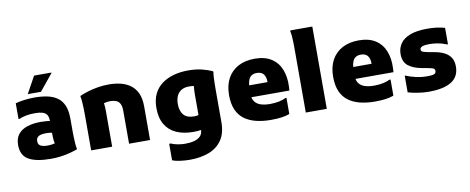

<svg xmlns="http://www.w3.org/2000/svg" viewBox="-79 -1133 4273 1746"><g transform="rotate(-10 2058.0 -260.0)"><path d="M312 12Q177 12 107.5 -27Q38 -66 38 -163Q38 -225 69 -263Q100 -301 154.5 -318Q209 -335 277 -335Q306 -335 332 -332.5Q358 -330 383 -324V-215Q371 -219 349.5 -222Q328 -225 307 -225Q259 -225 237 -211.5Q215 -198 215 -167Q215 -136 238 -124Q261 -112 302 -112Q332 -112 359 -118Q386 -124 404 -142L382 -88Q375 -106 370.5 -119.5Q366 -133 364 -148.5Q362 -164 361.5 -186Q361 -208 361 -243V-331Q361 -368 347 -387.5Q333 -407 306 -414.5Q279 -422 239 -422Q195 -422 157 -415Q119 -408 95 -396H83V-541Q119 -551 164 -557Q209 -563 261 -563Q325 -563 377.5 -552Q430 -541 468.5 -514Q507 -487 527.5 -439.5Q548 -392 548 -318V-200Q548 -178 549 -147.5Q550 -117 552 -87Q554 -57 559 -39L556 -31Q520 -19 481 -9Q442 1 399.5 6.5Q357 12 312 12ZM207 -604V-608L291 -760H451V-756L327 -604Z M684 0V-337Q684 -357 683 -388Q682 -419 680 -449.5Q678 -480 673 -498L676 -506Q711 -521 754 -534Q797 -547 845.5 -555Q894 -563 946 -563Q998 -563 1048.5 -552Q1099 -541 1139.5 -513Q1180 -485 1204 -436Q1228 -387 1228 -310V0H1034V-305Q1034 -347 1021 -370.5Q1008 -394 984.5 -402.5Q961 -411 932 -411Q904 -411 880.5 -404Q857 -397 837 -391L863 -433Q871 -417 874.5 -392Q878 -367 878 -328V0Z M1554 240Q1512 240 1466 234Q1420 228 1393 216V64H1408Q1433 76 1469.5 82.5Q1506 89 1536 89Q1583 89 1620 79.5Q1657 70 1679 47Q1701 24 1701 -19V-332Q1701 -370 1704 -402.5Q1707 -435 1718 -445L1733 -413Q1730 -411 1708.5 -414.5Q1687 -418 1661 -418Q1616 -418 1587.5 -399.5Q1559 -381 1546 -349.5Q1533 -318 1533 -279Q1533 -214 1563.5 -178Q1594 -142 1661 -142Q1673 -142 1685 -143.5Q1697 -145 1714 -150V-11Q1689 -7 1668.5 -5.5Q1648 -4 1630 -4Q1539 -4 1473 -33.5Q1407 -63 1371 -123.5Q1335 -184 1335 -276Q1335 -351 1361 -405Q1387 -459 1434.5 -494Q1482 -529 1544 -546Q1606 -563 1678 -563Q1751 -563 1807 -548.5Q1863 -534 1899 -517L1903 -509Q1899 -491 1897.5 -461Q1896 -431 1895.5 -400.5Q1895 -370 1895 -348V-47Q1895 54 1851.5 117.5Q1808 181 1731 210.5Q1654 240 1554 240Z M2343 11Q2270 11 2208 -4Q2146 -19 2100.5 -52Q2055 -85 2030.5 -140.5Q2006 -196 2006 -276Q2006 -367 2041 -431Q2076 -495 2140 -529Q2204 -563 2292 -563Q2387 -563 2447 -523.5Q2507 -484 2533.5 -415.5Q2560 -347 2556 -261L2554 -223H2124V-333H2371V-338Q2371 -382 2351 -407Q2331 -432 2288 -432Q2260 -432 2240 -419Q2220 -406 2210 -375.5Q2200 -345 2200 -294V-255Q2200 -208 2220.5 -181.5Q2241 -155 2277 -144Q2313 -133 2361 -133Q2407 -133 2445.5 -141.5Q2484 -150 2505 -162H2516V-13Q2485 -1 2443 5Q2401 11 2343 11Z M2666 0V-595Q2666 -615 2665.5 -645Q2665 -675 2662.5 -704.5Q2660 -734 2655 -752L2659 -760H2860V0Z M3304 11Q3231 11 3169 -4Q3107 -19 3061.5 -52Q3016 -85 2991.5 -140.5Q2967 -196 2967 -276Q2967 -367 3002 -431Q3037 -495 3101 -529Q3165 -563 3253 -563Q3348 -563 3408 -523.5Q3468 -484 3494.5 -415.5Q3521 -347 3517 -261L3515 -223H3085V-333H3332V-338Q3332 -382 3312 -407Q3292 -432 3249 -432Q3221 -432 3201 -419Q3181 -406 3171 -375.5Q3161 -345 3161 -294V-255Q3161 -208 3181.5 -181.5Q3202 -155 3238 -144Q3274 -133 3322 -133Q3368 -133 3406.5 -141.5Q3445 -150 3466 -162H3477V-13Q3446 -1 3404 5Q3362 11 3304 11Z M3610 -173H3618Q3654 -157 3706 -145Q3758 -133 3810 -133Q3832 -133 3847.5 -134.5Q3863 -136 3873 -139.5Q3883 -143 3888 -150Q3893 -157 3893 -168Q3893 -187 3877 -193.5Q3861 -200 3816 -208L3771 -216Q3696 -230 3651.5 -265.5Q3607 -301 3607 -374Q3607 -428 3636 -470Q3665 -512 3726.5 -535.5Q3788 -559 3884 -559Q3931 -559 3968 -554.5Q4005 -550 4047 -539V-387H4039Q3996 -405 3955 -411.5Q3914 -418 3880 -418Q3839 -418 3816 -410Q3793 -402 3793 -383Q3793 -366 3811.5 -359.5Q3830 -353 3867 -346L3912 -338Q3960 -330 3998.5 -312Q4037 -294 4060 -261.5Q4083 -229 4083 -176Q4083 -83 4012 -37.5Q3941 8 3800 8Q3754 8 3702.5 0Q3651 -8 3610 -20Z"/></g></svg>

Font: Kufam ExtraBold
Style: Regular
Weight: 800
Designer: Wael Morcos, Artur Schmal
Foundry: Original Type
Version: Version 1.300; ttfautohint (v1.8.3)